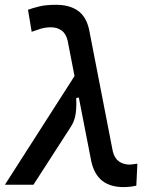

<svg xmlns="http://www.w3.org/2000/svg" viewBox="-33 -762 639 792"><path d="M476.6 9.8Q422.9 9.8 389.6 -15.6Q356.4 -41 343.8 -95.2L292 -360.4L281.2 -356.9Q283.2 -325.7 279.5 -295.7Q275.9 -265.6 260.3 -240.7L105 0H-12.7L274.4 -448.2L246.1 -593.8Q239.3 -623.5 220.7 -636.5Q202.1 -649.4 177.2 -649.4Q154.8 -649.4 135.5 -643.6Q116.2 -637.7 97.7 -630.9L82.5 -721.7Q102.5 -729 129.4 -735.6Q156.2 -742.2 198.7 -742.2Q252.9 -742.2 287.4 -718.5Q321.8 -694.8 334 -642.6L432.1 -138.7Q439 -109.4 457.5 -96.2Q476.1 -83 502.9 -83Q505.4 -83 512.7 -84Q520 -85 533.7 -86.9L529.3 3.9Q502.4 9.8 476.6 9.8Z"/></svg>

Font: Cascadia Code NF
Style: Italic
Weight: 400
Italic angle: -10°
Monospace: yes
Designer: Aaron Bell
Foundry: Saja Typeworks
Version: Version 2404.023; ttfautohint (v1.8.4)